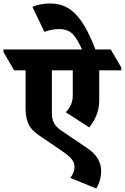

<svg xmlns="http://www.w3.org/2000/svg" viewBox="-92 -911 717 1103"><path d="M421 -179C455 -223 478 -272 478 -332V-507H605V-523L544 -627H456C381 -823 307 -891 197 -891C159 -891 128 -885 94 -872L163 -728C193 -739 222 -744 248 -744C281 -744 307 -735 328 -713C346 -693 361 -666 379 -627H-72V-612L-11 -507H55V-292C55 -193 90 -162 143 -126L255 -50C316 -8 336 13 336 49C336 69 329 88 312 111L461 172C475 150 489 113 489 74C489 7 451 -31 408 -61L260 -161C218 -190 206 -217 206 -264V-507H326V-361C326 -322 310 -292 286 -266Z"/></svg>

Font: Noto Serif Devanagari SemiCondensed Black
Style: Regular
Weight: 900
Width: 4
Designer: Universal Thirst, Indian Type Foundry and the Monotype Design Team
Foundry: Monotype Imaging Inc.
Version: Version 2.004